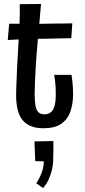

<svg xmlns="http://www.w3.org/2000/svg" viewBox="-20 -634 426 964"><path d="M198 10Q159 10 132 -2Q105 -14 89.5 -36Q74 -58 67.5 -88Q61 -118 61 -155Q61 -188 63 -224Q65 -260 66 -299Q69 -356 71.5 -396Q74 -436 75.5 -464.5Q77 -493 78 -516Q79 -539 79.5 -561.5Q80 -584 79 -613L186 -614Q182 -568 178 -522.5Q174 -477 170 -435.5Q166 -394 163.5 -357Q161 -320 159 -292Q157 -255 155.5 -223Q154 -191 154 -162Q154 -130 157.5 -107Q161 -84 171.5 -72Q182 -60 203 -60Q225 -60 237.5 -72.5Q250 -85 255 -106.5Q260 -128 260 -156Q260 -173 259.5 -190Q259 -207 257 -224.5Q255 -242 252 -258H339Q342 -241 343.5 -225Q345 -209 346 -193.5Q347 -178 347 -163Q347 -113 333.5 -74Q320 -35 287.5 -12.5Q255 10 198 10ZM19 -433 26 -515Q27 -515 38 -515Q49 -515 65.5 -515Q82 -515 99 -514.5Q116 -514 129.5 -514Q143 -514 149 -514Q167 -514 191.5 -514.5Q216 -515 242 -515.5Q268 -516 291.5 -516Q315 -516 329 -516.5Q343 -517 343 -517L338 -442Q338 -442 326 -442Q314 -442 294.5 -441.5Q275 -441 251.5 -440.5Q228 -440 206 -439.5Q184 -439 166 -439Q144 -439 118.5 -438Q93 -437 70.5 -436Q48 -435 33.5 -434Q19 -433 19 -433ZM196 310 162 286Q179 261 189.5 232Q200 203 200 176L157 175L153 76L248 74Q248 98 248 121.5Q248 145 247 169Q247 192 241 218Q235 244 223.5 268.5Q212 293 196 310Z"/></svg>

Font: Truculenta SemiBold
Style: Regular
Weight: 600
Version: Version 1.002